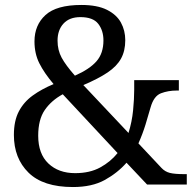

<svg xmlns="http://www.w3.org/2000/svg" viewBox="-20 -744 782 774"><path d="M274 10Q154 10 95 -48Q36 -106 36 -200Q36 -257 56 -295Q76 -333 112 -359Q148 -385 196 -405Q158 -450 138.5 -489Q119 -528 119 -577Q119 -643 163.5 -683.5Q208 -724 308 -724Q372 -724 411 -704.5Q450 -685 467.5 -653Q485 -621 485 -582Q485 -539 468 -508Q451 -477 414 -452Q377 -427 316 -401L498 -208Q512 -253 516.5 -299Q521 -345 521 -382V-421H701V-379H692Q658 -379 629 -368Q600 -357 587 -311Q578 -279 566.5 -241.5Q555 -204 538 -166L631 -67Q645 -52 664.5 -47Q684 -42 724 -42H733V0H573L490 -88Q454 -47 402.5 -18.5Q351 10 274 10ZM282 -439Q341 -465 369 -497Q397 -529 397 -581Q397 -621 376 -648Q355 -675 304 -675Q260 -675 236 -649Q212 -623 212 -580Q212 -542 228.5 -511.5Q245 -481 282 -439ZM283 -46Q342 -46 384 -69Q426 -92 454 -127L233 -364Q187 -339 160.5 -300.5Q134 -262 134 -197Q134 -124 175 -85Q216 -46 283 -46Z"/></svg>

Font: Noto Serif Khitan Small Script
Style: Regular
Weight: 400
Designer: LIU Zhao, ZHANG Congyu, Kushim JIANG
Foundry: Guyu Beijing Co. Ltd.
Version: Version 1.000; ttfautohint (v1.8.4.7-5d5b)